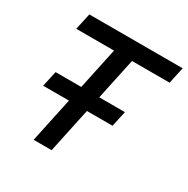

<svg xmlns="http://www.w3.org/2000/svg" viewBox="-157 -830 951 971"><g transform="rotate(30 318.5 -345.0)"><path d="M165 0 312 -690H417L270 0ZM70 -261 90 -352H495L475 -261ZM71 -594 92 -690H637L616 -594Z"/></g></svg>

Font: Radio Canada Big
Style: Italic
Weight: 400
Italic angle: -12°
Designer: Étienne Aubert Bonn
Foundry: Coppers and Brasses
Version: Version 1.001